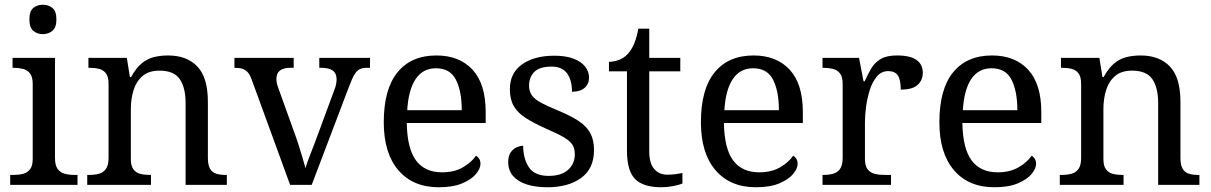

<svg xmlns="http://www.w3.org/2000/svg" viewBox="-20 -780 5108 810"><path d="M23 0V-42H36Q58 -42 76.5 -46.5Q95 -51 106.5 -65.5Q118 -80 118 -109V-426Q118 -456 106.5 -470.5Q95 -485 76.5 -489.5Q58 -494 36 -494H33V-536H212V-114Q212 -83 223 -67.5Q234 -52 253 -47Q272 -42 294 -42H307V0ZM161 -636Q137 -636 120.5 -650Q104 -664 104 -698Q104 -733 120.5 -746.5Q137 -760 161 -760Q184 -760 201 -746.5Q218 -733 218 -698Q218 -664 201 -650Q184 -636 161 -636Z M348 0V-42H356Q379 -42 397.5 -47Q416 -52 427 -67.5Q438 -83 438 -114V-426Q438 -456 427 -470.5Q416 -485 398 -489.5Q380 -494 358 -494H353V-536H515L528 -455H533Q554 -493 577.5 -512.5Q601 -532 629 -539Q657 -546 689 -546Q768 -546 812.5 -499.5Q857 -453 857 -350V-114Q857 -83 866.5 -67.5Q876 -52 893 -47Q910 -42 932 -42H937V0H763V-345Q763 -410 738.5 -446Q714 -482 653 -482Q608 -482 581.5 -459.5Q555 -437 543.5 -400Q532 -363 532 -320V-109Q532 -80 543 -65.5Q554 -51 572 -46.5Q590 -42 612 -42H617V0Z M1043 -441Q1036 -462 1026.5 -473.5Q1017 -485 1003.5 -489.5Q990 -494 969 -494V-536H1219V-494H1206Q1176 -494 1161 -482.5Q1146 -471 1146 -446Q1146 -438 1148 -429Q1150 -420 1154 -409L1222 -220Q1231 -196 1240 -167.5Q1249 -139 1256.5 -113.5Q1264 -88 1269 -70Q1274 -91 1290 -131Q1306 -171 1319 -207L1391 -402Q1396 -414 1398 -425.5Q1400 -437 1400 -445Q1400 -471 1383.5 -482.5Q1367 -494 1334 -494H1327V-536H1541V-494H1529Q1510 -494 1497.5 -488Q1485 -482 1475 -465Q1465 -448 1453 -416L1295 0H1204Z M1831 10Q1722 10 1660.5 -62Q1599 -134 1599 -264Q1599 -404 1657 -475Q1715 -546 1821 -546Q1918 -546 1973.5 -486Q2029 -426 2029 -307V-261H1696Q1698 -152 1735.5 -102.5Q1773 -53 1845 -53Q1897 -53 1933.5 -74.5Q1970 -96 1988 -123Q1995 -120 2001 -111Q2007 -102 2007 -89Q2007 -69 1988 -46Q1969 -23 1930 -6.5Q1891 10 1831 10ZM1928 -315Q1928 -395 1903.5 -443.5Q1879 -492 1819 -492Q1764 -492 1733.5 -446.5Q1703 -401 1698 -315Z M2289 10Q2239 10 2202 -2Q2165 -14 2144.5 -37.5Q2124 -61 2124 -96Q2124 -123 2135 -138Q2146 -153 2160.5 -159Q2175 -165 2187 -165Q2187 -113 2210.5 -75.5Q2234 -38 2295 -38Q2348 -38 2376.5 -63.5Q2405 -89 2405 -129Q2405 -154 2394.5 -170Q2384 -186 2357.5 -201.5Q2331 -217 2282 -238Q2231 -261 2197.5 -282.5Q2164 -304 2147.5 -332.5Q2131 -361 2131 -404Q2131 -472 2182.5 -508.5Q2234 -545 2319 -545Q2367 -545 2399.5 -532.5Q2432 -520 2448.5 -499Q2465 -478 2465 -453Q2465 -426 2446.5 -409.5Q2428 -393 2393 -393Q2393 -443 2372 -471Q2351 -499 2307 -499Q2256 -499 2234 -476.5Q2212 -454 2212 -419Q2212 -394 2224.5 -377Q2237 -360 2264.5 -345.5Q2292 -331 2336 -313Q2389 -291 2422 -269Q2455 -247 2470.5 -218Q2486 -189 2486 -147Q2486 -69 2432 -29.5Q2378 10 2289 10Z M2770 10Q2694 10 2659.5 -24.5Q2625 -59 2625 -145V-479H2549V-519Q2567 -519 2589 -526.5Q2611 -534 2627 -551Q2644 -569 2655 -595Q2666 -621 2673 -659H2719V-536H2850V-479H2719V-142Q2719 -91 2740 -67Q2761 -43 2795 -43Q2813 -43 2828 -45Q2843 -47 2859 -50V-6Q2846 0 2820 5Q2794 10 2770 10Z M3169 10Q3060 10 2998.5 -62Q2937 -134 2937 -264Q2937 -404 2995 -475Q3053 -546 3159 -546Q3256 -546 3311.5 -486Q3367 -426 3367 -307V-261H3034Q3036 -152 3073.5 -102.5Q3111 -53 3183 -53Q3235 -53 3271.5 -74.5Q3308 -96 3326 -123Q3333 -120 3339 -111Q3345 -102 3345 -89Q3345 -69 3326 -46Q3307 -23 3268 -6.5Q3229 10 3169 10ZM3266 -315Q3266 -395 3241.5 -443.5Q3217 -492 3157 -492Q3102 -492 3071.5 -446.5Q3041 -401 3036 -315Z M3450 0V-42H3453Q3476 -42 3494.5 -47Q3513 -52 3524 -67.5Q3535 -83 3535 -114V-426Q3535 -456 3523.5 -470.5Q3512 -485 3493.5 -489.5Q3475 -494 3453 -494H3450V-536H3604L3623 -437H3628Q3641 -467 3656 -492Q3671 -517 3696 -531.5Q3721 -546 3765 -546Q3820 -546 3846.5 -527Q3873 -508 3873 -473Q3873 -442 3851.5 -422Q3830 -402 3780 -402Q3780 -443 3768 -461.5Q3756 -480 3727 -480Q3699 -480 3680 -458Q3661 -436 3650 -402Q3639 -368 3634 -331.5Q3629 -295 3629 -266V-109Q3629 -80 3640.5 -65.5Q3652 -51 3670.5 -46.5Q3689 -42 3711 -42H3739V0Z M4175 10Q4066 10 4004.5 -62Q3943 -134 3943 -264Q3943 -404 4001 -475Q4059 -546 4165 -546Q4262 -546 4317.5 -486Q4373 -426 4373 -307V-261H4040Q4042 -152 4079.5 -102.5Q4117 -53 4189 -53Q4241 -53 4277.5 -74.5Q4314 -96 4332 -123Q4339 -120 4345 -111Q4351 -102 4351 -89Q4351 -69 4332 -46Q4313 -23 4274 -6.5Q4235 10 4175 10ZM4272 -315Q4272 -395 4247.5 -443.5Q4223 -492 4163 -492Q4108 -492 4077.5 -446.5Q4047 -401 4042 -315Z M4451 0V-42H4459Q4482 -42 4500.5 -47Q4519 -52 4530 -67.5Q4541 -83 4541 -114V-426Q4541 -456 4530 -470.5Q4519 -485 4501 -489.5Q4483 -494 4461 -494H4456V-536H4618L4631 -455H4636Q4657 -493 4680.5 -512.5Q4704 -532 4732 -539Q4760 -546 4792 -546Q4871 -546 4915.5 -499.5Q4960 -453 4960 -350V-114Q4960 -83 4969.5 -67.5Q4979 -52 4996 -47Q5013 -42 5035 -42H5040V0H4866V-345Q4866 -410 4841.5 -446Q4817 -482 4756 -482Q4711 -482 4684.5 -459.5Q4658 -437 4646.5 -400Q4635 -363 4635 -320V-109Q4635 -80 4646 -65.5Q4657 -51 4675 -46.5Q4693 -42 4715 -42H4720V0Z"/></svg>

Font: Noto Serif Kannada
Style: Regular
Weight: 400
Designer: Universal Thirst, Indian Type Foundry and the Monotype Design Team
Foundry: Monotype Imaging Inc.
Version: Version 2.003